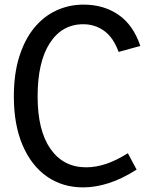

<svg xmlns="http://www.w3.org/2000/svg" viewBox="-20 -800 636 832"><path d="M534 -136 572 -65Q509 -25 451.5 -6.5Q394 12 340 12Q251 12 183.5 -35Q116 -82 78 -170.5Q40 -259 40 -382Q40 -480 63.5 -554.5Q87 -629 128 -679Q169 -729 224 -754.5Q279 -780 342 -780Q430 -780 494 -735.5Q558 -691 588 -601L494 -575Q471 -638 431 -666.5Q391 -695 341 -695Q249 -695 196 -613.5Q143 -532 143 -382Q143 -234 199 -154.5Q255 -75 353 -75Q395 -75 439 -89.5Q483 -104 534 -136Z"/></svg>

Font: Yaldevi Medium
Style: Regular
Weight: 500
Designer: Sol Matas, Rajitha Manaperi, Kosala Senevirathne
Foundry: Mooniak
Version: Version 1.100